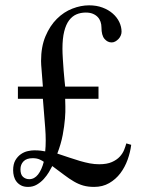

<svg xmlns="http://www.w3.org/2000/svg" viewBox="-20 -697 540 728"><path d="M146 -83.5Q141.1 -87.4 130.4 -92.3Q119.6 -97.2 104 -97.2Q80.6 -97.2 69.1 -85.2Q57.6 -73.2 57.6 -55.2Q57.6 -34.7 67.6 -26.1Q77.6 -17.6 90.8 -17.6Q110.4 -17.6 124.3 -35.4Q138.2 -53.2 146 -83.5ZM477.5 -147.9Q474.1 -120.1 463.9 -91.6Q453.6 -63 436.3 -40Q418.9 -17.1 394 -2.7Q369.1 11.7 336.9 11.7Q314 11.7 295.9 6.6Q277.8 1.5 260.3 -8.8Q242.7 -19 223.4 -33.7Q204.1 -48.3 178.2 -67.4Q173.3 -57.6 165.3 -44.2Q157.2 -30.8 146 -18.3Q134.8 -5.9 119.9 2.9Q105 11.7 86.4 11.7Q70.8 11.7 60.1 6.1Q49.3 0.5 42.5 -8.5Q35.6 -17.6 32.7 -28.8Q29.8 -40 29.8 -51.3Q29.8 -74.7 38.3 -89.4Q46.9 -104 59.3 -112.5Q71.8 -121.1 85.4 -124Q99.1 -127 109.4 -127Q125 -127 134.8 -125.7Q144.5 -124.5 151.4 -123Q155.3 -161.1 151.4 -212.2Q147.5 -263.2 142.6 -322.3H47.9V-368.7H142.6Q140.1 -405.8 137.9 -429.4Q135.7 -453.1 135.7 -465.8Q135.7 -520 152.6 -559.8Q169.4 -599.6 195.8 -625.7Q222.2 -651.9 254.4 -664.3Q286.6 -676.8 317.9 -676.8Q346.2 -676.8 368.9 -668.2Q391.6 -659.7 407.7 -645.5Q423.8 -631.3 432.4 -613.3Q440.9 -595.2 440.9 -576.7Q440.9 -569.3 437.7 -562Q434.6 -554.7 429.2 -549.1Q423.8 -543.5 417.2 -539.8Q410.6 -536.1 403.3 -536.1Q387.7 -536.1 376.2 -549.6Q364.7 -563 364.7 -593.3Q364.7 -604 361.3 -614.3Q357.9 -624.5 350.6 -632.3Q343.3 -640.1 332 -644.8Q320.8 -649.4 305.2 -649.4Q286.1 -649.4 270 -642.6Q253.9 -635.7 241.9 -619.9Q230 -604 223.4 -577.6Q216.8 -551.3 216.8 -512.2Q216.8 -496.1 218.3 -473.1Q219.7 -450.2 221.4 -428.2Q223.1 -406.2 224.9 -389.4Q226.6 -372.6 227.1 -368.7H353.5V-322.3H227.1Q227.1 -313.5 227.8 -293.9Q228.5 -274.4 226.3 -246.8Q224.1 -219.2 217.8 -185.3Q211.4 -151.4 197.3 -114.7Q221.2 -106.9 242.4 -99.6Q263.7 -92.3 283 -86.7Q302.2 -81.1 320.3 -77.6Q338.4 -74.2 356 -74.2Q385.3 -74.2 404.1 -82.5Q422.9 -90.8 434.1 -103Q445.3 -115.2 450.7 -128.9Q456.1 -142.6 459 -153.3Z"/></svg>

Font: Doulos SIL APac
Style: Regular
Weight: 400
Designer: Walt Agee, Victor Gaultney, Peter Martin, Debbi Hosken, Becca Hirsbrunner
Foundry: SIL International
Version: Version 5.000